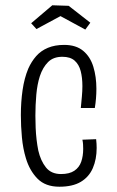

<svg xmlns="http://www.w3.org/2000/svg" viewBox="-20 -695 442 727"><path d="M205 12Q152 12 122 -18.5Q92 -49 78 -96Q67 -132 63 -174.5Q59 -217 59 -259Q59 -309 65.5 -354Q72 -399 87 -435Q99 -462 117 -482.5Q135 -503 161.5 -514Q188 -525 223 -525Q268 -525 295 -502.5Q322 -480 333.5 -442Q345 -404 345 -359Q345 -341 343.5 -322.5Q342 -304 339 -286H286Q288 -308 290 -329Q292 -350 292 -369Q292 -401 285.5 -426Q279 -451 262.5 -465.5Q246 -480 216 -480Q182 -480 162 -460Q142 -440 131 -407Q121 -376 117.5 -336.5Q114 -297 114 -257Q114 -234 115 -211Q116 -188 118.5 -166.5Q121 -145 125 -125Q134 -86 154 -61Q174 -36 211 -36Q243 -36 261.5 -48.5Q280 -61 287.5 -82.5Q295 -104 295 -131Q295 -139 294.5 -148Q294 -157 292 -166L344 -168Q345 -159 345.5 -151Q346 -143 346 -135Q346 -92 331.5 -58.5Q317 -25 286 -6.5Q255 12 205 12ZM303 -583 209 -634 118 -585 98 -607 178 -675 240 -673 322 -609Z"/></svg>

Font: Truculenta Light
Style: Regular
Weight: 300
Version: Version 1.002